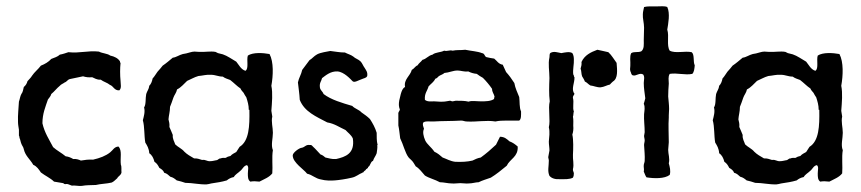

<svg xmlns="http://www.w3.org/2000/svg" viewBox="-20 -598 2821 629"><path d="M371 -302C379 -310 375 -322 375 -332C373 -353 373 -374 375 -392C373 -393 373 -395 373 -397C367 -407 355 -413 341 -416C332 -423 315 -423 304 -429C267 -433 243 -423 204 -427C195 -424 187 -421 176 -419C169 -412 158 -409 148 -405C139 -395 127 -388 114 -383C105 -371 93 -362 85 -350C81 -343 75 -338 70 -332C68 -324 64 -318 58 -313C56 -305 55 -296 50 -290C46 -283 45 -273 42 -265C41 -242 38 -223 39 -198C39 -190 41 -180 42 -173V-154C43 -152 44 -150 44 -146C47 -140 47 -134 50 -127C52 -121 57 -116 58 -109C63 -87 79 -76 89 -58C101 -53 107 -43 114 -33C128 -22 145 -15 157 -3L187 2C188 2 190 5 192 5C194 6 198 4 201 5C206 6 211 9 215 10C228 9 236 12 248 11C264 8 275 9 294 8C310 4 330 4 346 0C353 -3 358 -9 364 -14C367 -21 376 -23 378 -33C377 -41 379 -52 376 -58C373 -80 381 -105 368 -118C354 -117 350 -106 341 -99C326 -87 307 -80 285 -75C270 -76 257 -74 245 -72C238 -75 231 -78 220 -77C213 -81 205 -85 195 -86C182 -97 166 -105 154 -116C141 -141 126 -163 119 -194C119 -226 129 -248 137 -272C141 -278 146 -282 148 -290C158 -298 166 -309 176 -317C180 -322 187 -324 192 -328C199 -330 201 -337 209 -339L252 -348C262 -345 270 -344 282 -345C290 -342 297 -336 310 -337C319 -330 332 -327 340 -320C352 -316 354 -301 371 -302Z M872 -30C874 -52 870 -83 874 -106C867 -123 874 -144 874 -163C874 -181 868 -199 872 -216L869 -235C871 -262 874 -293 869 -317C875 -350 877 -395 863 -421C841 -425 809 -427 792 -416C787 -402 796 -373 784 -366C769 -371 763 -385 754 -396C740 -404 725 -415 710 -420L694 -424L686 -428C669 -431 651 -427 633 -428C627 -428 622 -429 617 -429C608 -429 596 -424 590 -423L579 -421C567 -418 557 -410 546 -409C535 -400 525 -391 513 -383C508 -376 502 -370 496 -363C490 -355 486 -347 480 -341C478 -331 475 -323 469 -317C468 -306 462 -300 459 -290C456 -276 459 -256 452 -246C456 -232 451 -216 448 -204C454 -183 452 -153 456 -131C462 -121 468 -112 469 -96C478 -90 483 -80 486 -68C494 -63 498 -56 502 -48C509 -44 515 -40 518 -32C527 -30 532 -24 538 -19C547 -17 553 -12 559 -7C569 -5 578 -2 587 1C611 1 634 7 657 6C661 6 667 4 672 3C692 0 706 -2 723 -7C729 -12 736 -16 746 -18C751 -27 760 -31 767 -38C775 -44 778 -55 789 -57C796 -52 792 -41 792 -30C792 -18 792 -9 800 -3C812 -5 817 -4 830 -3C845 -11 862 -17 872 -30ZM787 -279C791 -266 795 -254 795 -238C797 -239 797 -238 797 -237C798 -185 796 -136 765 -117C761 -112 758 -105 754 -100C747 -96 740 -93 735 -87C729 -86 724 -84 720 -81C714 -80 707 -82 704 -79C696 -80 695 -73 688 -73C681 -72 677 -70 669 -70C657 -69 654 -76 642 -74C634 -76 627 -80 616 -79C604 -86 593 -92 584 -101C576 -111 563 -116 554 -125C551 -135 545 -142 546 -156C542 -165 539 -174 535 -182C536 -192 534 -199 532 -207C533 -221 537 -232 537 -248C541 -257 544 -267 548 -278C551 -287 558 -294 560 -305C574 -312 582 -323 593 -333C605 -338 616 -345 630 -349C644 -350 655 -354 671 -353C686 -353 695 -347 710 -347C716 -342 726 -339 734 -336C746 -327 756 -316 768 -308C770 -302 775 -298 778 -294C781 -289 783 -284 787 -279Z M969 -114C961 -114 939 -98 939 -89C939 -76 949 -65 959 -55C969 -45 980 -37 986 -29C1004 -25 1013 -13 1032 -10C1046 -6 1064 -6 1077 -7C1090 -8 1112 -11 1133 -16C1147 -19 1156 -28 1167 -32C1168 -33 1169 -34 1170 -33C1172 -37 1175 -39 1178 -41C1179 -46 1186 -45 1186 -51C1194 -55 1193 -68 1202 -71C1205 -81 1211 -87 1214 -96C1215 -105 1217 -113 1216 -123C1218 -124 1217 -125 1216 -128C1214 -137 1214 -151 1214 -163C1209 -180 1201 -194 1192 -208C1184 -216 1174 -223 1164 -230C1156 -239 1142 -242 1134 -251C1100 -261 1065 -271 1040 -290C1037 -299 1029 -302 1028 -312C1026 -327 1033 -332 1035 -342C1047 -351 1063 -365 1085 -364C1107 -363 1129 -338 1135 -332C1141 -326 1154 -335 1166 -339C1172 -342 1180 -342 1183 -349C1185 -362 1179 -368 1175 -375C1169 -383 1167 -391 1161 -397C1154 -404 1144 -406 1137 -413C1129 -419 1119 -421 1110 -426C1092 -426 1081 -429 1062 -431C1052 -429 1030 -426 1019 -420C1008 -414 1003 -406 994 -401L970 -369C967 -354 959 -343 956 -328C958 -309 961 -291 962 -271C977 -232 1016 -216 1052 -197C1076 -193 1092 -181 1112 -172C1120 -163 1131 -156 1136 -144C1143 -95 1112 -84 1081 -77C1066 -76 1057 -80 1046 -82C1041 -86 1037 -90 1030 -92C1022 -100 1014 -110 1006 -117C1003 -120 1001 -124 995 -123C982 -125 979 -116 969 -114Z M1681 -203C1688 -208 1687 -221 1687 -233C1681 -245 1683 -265 1681 -280C1675 -295 1668 -309 1665 -326C1656 -340 1648 -351 1638 -362C1635 -370 1630 -378 1627 -386C1613 -388 1608 -399 1599 -406C1588 -408 1584 -408 1573 -411C1567 -414 1568 -423 1559 -424C1544 -430 1523 -431 1504 -435C1488 -433 1477 -435 1463 -432C1452 -435 1446 -429 1435 -432C1424 -426 1406 -427 1397 -419C1383 -416 1377 -405 1364 -402C1359 -395 1352 -391 1348 -384C1340 -381 1337 -373 1329 -369C1324 -349 1302 -338 1307 -313C1299 -309 1296 -300 1293 -290L1288 -269C1286 -258 1286 -249 1290 -239C1289 -233 1284 -232 1285 -224V-187C1288 -174 1289 -159 1291 -145C1301 -125 1307 -98 1318 -83C1321 -79 1323 -78 1326 -75C1333 -69 1337 -61 1342 -53C1354 -46 1362 -34 1372 -23C1386 -14 1405 -10 1421 -1C1434 -1 1447 3 1460 3C1469 4 1478 2 1488 2C1498 2 1507 4 1515 3C1528 3 1538 -1 1548 -1C1560 -7 1574 -11 1588 -16C1606 -27 1623 -41 1640 -55C1651 -78 1678 -84 1676 -118C1668 -125 1660 -131 1649 -135C1641 -142 1633 -150 1618 -150L1605 -124C1589 -109 1573 -95 1555 -82C1544 -80 1536 -76 1528 -72C1511 -68 1492 -67 1471 -68C1455 -70 1444 -77 1430 -82C1422 -89 1414 -96 1403 -101C1393 -116 1379 -125 1373 -138C1367 -152 1364 -166 1369 -176C1367 -183 1363 -190 1367 -197C1377 -203 1389 -199 1400 -200C1430 -202 1460 -201 1491 -203C1498 -203 1502 -200 1509 -200C1541 -198 1573 -205 1603 -200C1624 -205 1657 -202 1681 -203ZM1600 -282C1601 -278 1597 -279 1599 -274C1588 -266 1571 -266 1555 -266C1540 -266 1526 -269 1515 -265C1503 -268 1489 -268 1473 -268C1470 -268 1466 -266 1463 -266C1459 -266 1457 -268 1454 -268C1446 -267 1439 -265 1432 -265C1422 -264 1412 -266 1402 -266C1392 -266 1380 -264 1372 -271C1370 -292 1380 -300 1384 -315C1392 -324 1401 -329 1406 -340C1411 -341 1414 -345 1417 -348C1422 -352 1431 -354 1436 -359C1451 -360 1464 -367 1479 -367C1490 -367 1501 -362 1514 -364C1522 -360 1531 -357 1542 -356C1548 -351 1555 -347 1562 -343C1573 -332 1583 -320 1592 -307C1592 -296 1598 -291 1600 -282Z M1857 -16C1859 -20 1860 -23 1860 -30C1860 -34 1856 -39 1857 -44C1861 -60 1856 -76 1857 -91C1858 -110 1859 -140 1855 -157C1858 -166 1859 -176 1858 -186C1858 -193 1859 -206 1857 -216C1859 -220 1858 -228 1860 -233C1855 -244 1861 -263 1857 -277C1856 -284 1861 -286 1862 -291C1850 -305 1863 -327 1862 -345C1859 -347 1861 -352 1858 -354C1856 -371 1861 -389 1860 -403C1860 -410 1859 -418 1855 -424C1846 -430 1830 -426 1819 -424C1807 -426 1795 -431 1784 -425C1779 -422 1781 -415 1780 -410C1775 -388 1780 -366 1780 -342C1779 -316 1778 -290 1781 -266C1775 -243 1784 -204 1778 -181C1782 -165 1779 -149 1778 -134C1778 -124 1780 -115 1780 -105L1776 -83C1776 -80 1778 -76 1778 -72C1778 -53 1773 -38 1780 -22C1787 -14 1798 -10 1814 -11C1830 -11 1846 -10 1857 -16ZM1988 -331C2005 -341 2002 -368 2000 -392C1991 -404 1984 -417 1973 -427C1962 -430 1949 -432 1937 -435C1915 -427 1895 -417 1885 -395C1886 -386 1884 -380 1882 -373C1885 -367 1884 -356 1887 -348C1890 -343 1894 -337 1896 -331C1903 -328 1907 -322 1914 -318C1925 -317 1936 -311 1948 -312C1959 -313 1968 -319 1978 -321C1981 -324 1984 -328 1988 -331Z M2248 -356C2254 -362 2255 -373 2256 -384C2250 -396 2256 -419 2246 -427C2224 -432 2193 -422 2174 -432C2163 -450 2173 -479 2166 -501C2169 -520 2176 -554 2166 -575C2157 -579 2144 -577 2130 -577C2116 -577 2102 -578 2090 -575C2089 -568 2086 -560 2086 -551C2085 -538 2090 -523 2090 -507C2090 -493 2089 -480 2089 -466C2089 -454 2091 -438 2081 -430C2070 -425 2058 -430 2048 -424C2042 -413 2046 -396 2045 -384C2045 -375 2043 -373 2045 -365C2048 -361 2047 -352 2054 -351C2064 -348 2075 -361 2087 -354C2093 -346 2089 -335 2089 -326C2089 -309 2092 -293 2094 -276C2092 -269 2091 -263 2089 -258C2094 -247 2091 -235 2090 -224C2089 -205 2092 -185 2092 -165C2092 -161 2090 -156 2090 -153C2090 -148 2092 -143 2092 -138C2092 -133 2090 -128 2090 -123C2091 -105 2093 -88 2092 -71C2092 -66 2089 -61 2089 -57C2088 -50 2091 -43 2089 -36C2092 -30 2094 -22 2098 -17C2123 -13 2157 -12 2174 -25C2178 -38 2174 -52 2171 -63C2175 -79 2169 -93 2169 -107C2169 -115 2171 -124 2171 -132C2171 -158 2169 -187 2171 -213V-220C2171 -228 2172 -234 2172 -241C2172 -255 2170 -269 2169 -282C2169 -297 2170 -310 2171 -324C2171 -335 2168 -346 2174 -356C2198 -360 2225 -351 2248 -356Z M2739 -30C2741 -52 2737 -83 2741 -106C2734 -123 2741 -144 2741 -163C2741 -181 2735 -199 2739 -216L2736 -235C2738 -262 2741 -293 2736 -317C2742 -350 2744 -395 2730 -421C2708 -425 2676 -427 2659 -416C2654 -402 2663 -373 2651 -366C2636 -371 2630 -385 2621 -396C2607 -404 2592 -415 2577 -420L2561 -424L2553 -428C2536 -431 2518 -427 2500 -428C2494 -428 2489 -429 2484 -429C2475 -429 2463 -424 2457 -423L2446 -421C2434 -418 2424 -410 2413 -409C2402 -400 2392 -391 2380 -383C2375 -376 2369 -370 2363 -363C2357 -355 2353 -347 2347 -341C2345 -331 2342 -323 2336 -317C2335 -306 2329 -300 2326 -290C2323 -276 2326 -256 2319 -246C2323 -232 2318 -216 2315 -204C2321 -183 2319 -153 2323 -131C2329 -121 2335 -112 2336 -96C2345 -90 2350 -80 2353 -68C2361 -63 2365 -56 2369 -48C2376 -44 2382 -40 2385 -32C2394 -30 2399 -24 2405 -19C2414 -17 2420 -12 2426 -7C2436 -5 2445 -2 2454 1C2478 1 2501 7 2524 6C2528 6 2534 4 2539 3C2559 0 2573 -2 2590 -7C2596 -12 2603 -16 2613 -18C2618 -27 2627 -31 2634 -38C2642 -44 2645 -55 2656 -57C2663 -52 2659 -41 2659 -30C2659 -18 2659 -9 2667 -3C2679 -5 2684 -4 2697 -3C2712 -11 2729 -17 2739 -30ZM2654 -279C2658 -266 2662 -254 2662 -238C2664 -239 2664 -238 2664 -237C2665 -185 2663 -136 2632 -117C2628 -112 2625 -105 2621 -100C2614 -96 2607 -93 2602 -87C2596 -86 2591 -84 2587 -81C2581 -80 2574 -82 2571 -79C2563 -80 2562 -73 2555 -73C2548 -72 2544 -70 2536 -70C2524 -69 2521 -76 2509 -74C2501 -76 2494 -80 2483 -79C2471 -86 2460 -92 2451 -101C2443 -111 2430 -116 2421 -125C2418 -135 2412 -142 2413 -156C2409 -165 2406 -174 2402 -182C2403 -192 2401 -199 2399 -207C2400 -221 2404 -232 2404 -248C2408 -257 2411 -267 2415 -278C2418 -287 2425 -294 2427 -305C2441 -312 2449 -323 2460 -333C2472 -338 2483 -345 2497 -349C2511 -350 2522 -354 2538 -353C2553 -353 2562 -347 2577 -347C2583 -342 2593 -339 2601 -336C2613 -327 2623 -316 2635 -308C2637 -302 2642 -298 2645 -294C2648 -289 2650 -284 2654 -279Z"/></svg>

Font: FuturaRener
Style: Regular
Weight: 400
Designer: BSozoo
Foundry: BSozoo
Version: Version 1.0